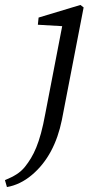

<svg xmlns="http://www.w3.org/2000/svg" viewBox="-108 -508 378 776"><path d="M-80 248C-45 242 -11 226 21 199C84 146 123 70 142 -23L230 -478L217 -488L48 -437L45 -408L165 -401L146 -416L75 -48C53 73 27 123 -7 166C-27 191 -52 205 -88 220L-80 248Z"/></svg>

Font: Source Serif 4 Variable
Style: Italic
Weight: 400
Italic angle: -12°
Designer: Frank Grießhammer
Foundry: Adobe Systems Incorporated
Version: Version 4.004;hotconv 1.0.116;makeotfexe 2.5.65601